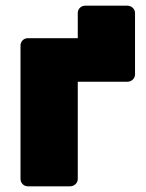

<svg xmlns="http://www.w3.org/2000/svg" viewBox="-20 -654 512 674"><path d="M427 -634Q438 -634 446 -626.5Q454 -619 454 -608V-393Q454 -382 446 -374.5Q438 -367 427 -367H253V-26Q253 -15 245 -7.5Q237 0 226 0H78Q67 0 59.5 -7.5Q52 -15 52 -26V-494Q52 -505 59.5 -512.5Q67 -520 78 -520H253V-608Q253 -619 260.5 -626.5Q268 -634 279 -634Z"/></svg>

Font: Rubik ExtraBold
Style: Regular
Weight: 800
Designer: Hubert and Fischer
Foundry: Hubert and Fischer
Version: Version 2.300;gftools[0.9.30]